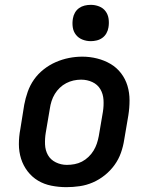

<svg xmlns="http://www.w3.org/2000/svg" viewBox="-20 -765 640 793"><path d="M254 8Q223 8 192.5 2Q162 -4 137 -19Q112 -34 94 -57.5Q76 -81 67 -109.5Q58 -138 58 -169.5Q58 -201 64 -232L80 -332Q85 -359 94.5 -386Q104 -413 120.5 -436.5Q137 -460 160.5 -478.5Q184 -497 210.5 -508.5Q237 -520 264.5 -525.5Q292 -531 320 -531Q351 -531 381 -523.5Q411 -516 436.5 -501Q462 -486 480 -462.5Q498 -439 506.5 -410.5Q515 -382 515 -350.5Q515 -319 510 -288L493 -188Q489 -161 479.5 -134Q470 -107 453 -83.5Q436 -60 413 -41.5Q390 -23 363.5 -11.5Q337 0 309 4Q281 8 254 8ZM256 -84Q272 -84 288 -87Q304 -90 318.5 -97.5Q333 -105 345.5 -117Q358 -129 366.5 -143Q375 -157 380 -172Q385 -187 388 -203L405 -303Q409 -328 407.5 -352.5Q406 -377 394.5 -396.5Q383 -416 361.5 -426Q340 -436 315 -436Q299 -436 283.5 -432.5Q268 -429 253.5 -421.5Q239 -414 227 -402.5Q215 -391 206.5 -377Q198 -363 193 -347.5Q188 -332 186 -317L169 -217Q165 -193 166 -168.5Q167 -144 178 -124.5Q189 -105 210.5 -94.5Q232 -84 256 -84Q256 -84 256 -84Q256 -84 256 -84ZM355 -595Q337 -595 320.5 -601.5Q304 -608 293.5 -621.5Q283 -635 280.5 -652.5Q278 -670 281 -688Q283 -701 289.5 -712.5Q296 -724 306.5 -731.5Q317 -739 329.5 -742Q342 -745 355 -745Q373 -745 389.5 -738.5Q406 -732 416 -718.5Q426 -705 428.5 -687.5Q431 -670 428 -652Q426 -639 419.5 -627.5Q413 -616 402.5 -608.5Q392 -601 379.5 -598Q367 -595 355 -595Z"/></svg>

Font: Iosevka Etoile SmBdObl
Style: Regular
Weight: 600
Italic angle: -9°
Designer: Belleve Invis
Foundry: Belleve Invis
Version: Version 15.5.2; ttfautohint (v1.8.4)